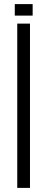

<svg xmlns="http://www.w3.org/2000/svg" viewBox="-20 -915 230 935"><path d="M64 0V-800H126V0ZM52 -839V-895H139V-839Z"/></svg>

Font: Big Shoulders Text Light
Style: Regular
Weight: 300
Designer: Patric King
Foundry: XO Type Co
Version: Version 1.000; ttfautohint (v1.8.2)